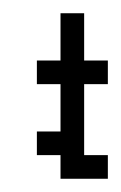

<svg xmlns="http://www.w3.org/2000/svg" viewBox="-20 -270 183 290"><path d="M71.4 -178.6H35.7V-142.9H71.4V-71.4H35.7V-35.7H71.4V0H142.9V-35.7H107.1V-142.9H142.9V-178.6H107.1V-250H71.4Z"/></svg>

Font: Gossip Low Pixel
Style: Regular
Weight: 500
Width: 3
Designer: Deborah Khodanovich
Version: Version 1.001;Glyphs 3.3.1 (3343)